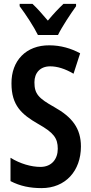

<svg xmlns="http://www.w3.org/2000/svg" viewBox="-20 -957 469 987"><path d="M175 -777H278C299 -820 343 -886 371 -925V-937H306C277 -909 257 -888 226 -851C198 -884 170 -916 147 -937H81V-925C112 -884 155 -818 175 -777ZM396 -204C396 -297 351 -355 260 -406C178 -452 157 -474 157 -534C157 -582 186 -616 238 -616C274 -616 314 -604 358 -578L392 -683C346 -708 292 -724 234 -724C114 -725 38 -645 39 -528C39 -415 91 -369 176 -320C256 -275 277 -247 277 -192C277 -140 246 -99 188 -99C141 -99 84 -115 34 -146V-26C84 0 135 10 194 10C316 10 396 -78 396 -204Z"/></svg>

Font: Noto Sans Armenian ExtraCondensed SemiBold
Style: Regular
Weight: 600
Width: 2
Designer: Monotype Design Team
Foundry: Monotype Imaging Inc.
Version: Version 2.008